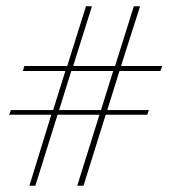

<svg xmlns="http://www.w3.org/2000/svg" viewBox="-20 -594 572 614"><path d="M74 0 144 -227H9L15 -242H150L189 -367H53L58 -383H195L255 -574H274L214 -383H348L408 -574H428L367 -383H499L493 -367H362L323 -242H456L451 -227H318L247 0H227L298 -227H164L93 0ZM303 -242 342 -367H208L169 -242Z"/></svg>

Font: Smooch Sans ExtraLight
Style: Regular
Weight: 200
Designer: Robert E. Leuschke
Foundry: Robert E. Leuschke
Version: Version 1.010; ttfautohint (v1.8.3)